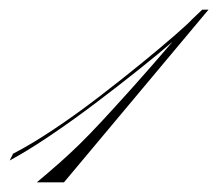

<svg xmlns="http://www.w3.org/2000/svg" viewBox="-39 -376 450 396"><path d="M-19 -45 -12 -59Q25 -78 71.5 -109Q118 -140 165.5 -176.5Q213 -213 254 -246.5Q295 -280 323 -304.5Q351 -329 357 -336L378 -356H391L93 0H37Q62 -21 82.5 -39Q103 -57 124 -77.5Q145 -98 171 -126Q197 -154 232.5 -193.5Q268 -233 317 -290Q288 -265 246 -231.5Q204 -198 157 -162.5Q110 -127 64 -96Q18 -65 -19 -45Z"/></svg>

Font: Ballet 72pt
Style: Regular
Weight: 400
Designer: Maximiliano R. Sproviero
Foundry: Omnibus-Type
Version: Version 1.100; ttfautohint (v1.8.3)